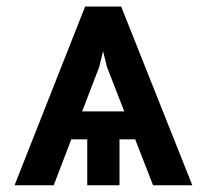

<svg xmlns="http://www.w3.org/2000/svg" viewBox="-20 -553 617 573"><path d="M234 -533.4H341.6L554 0H436.8L383.5 -137.1H336.6V0H240.4V-137.1H192.8L140.3 0H23.4ZM350.9 -220.5 299.4 -352.6 287.6 -400.2 275.9 -352.6 225.1 -220.5Z"/></svg>

Font: Inter P Medium
Style: Regular
Weight: 500
Designer: Rasmus Andersson
Foundry: rsms
Version: Version 3.018;git-588b23468